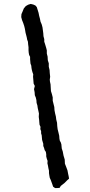

<svg xmlns="http://www.w3.org/2000/svg" viewBox="-20 -705 457 976"><path d="M123 -681 136 -685 149 -682 160 -677 167 -669 171 -656 176 -640 179 -625 183 -610 186 -595 192 -581 196 -566 200 -536 201 -521 205 -506V-493L209 -481L215 -461L218 -449V-433L222 -417L223 -399L228 -383V-366L232 -349L233 -333L235 -315L233 -300L234 -290L237 -276L238 -258L239 -242L244 -226L248 -210V-193L256 -161L257 -145L260 -129L264 -113L266 -97L270 -81L271 -64L273 -48L277 -32L281 -15L282 -1L284 10L289 19L292 29L293 40L294 50L299 65L303 86L309 106L310 127L317 145L323 161L326 177L329 191L331 203L322 211L307 226L289 240L283 250L270 251H260L250 244L246 232L238 210L233 199L231 188L229 175V163L226 150L224 138L221 125L222 113L218 102L215 90V79L213 67L207 58L204 47L200 37V26L194 6L193 -5L192 -17L189 -27V-38L185 -49L186 -60L181 -71L180 -82L179 -95L177 -111L178 -128L175 -142L172 -155L170 -169L166 -182L165 -196L162 -209L157 -221L156 -236L153 -252L157 -268L151 -280L149 -304L148 -315L149 -327L145 -338L142 -349L140 -360L139 -371L135 -382L133 -404V-416L128 -426L126 -437L125 -449V-465L123 -480L122 -493L118 -504L116 -515L113 -527L110 -538L108 -550L106 -561L103 -573L98 -588L92 -603L88 -618L89 -633L95 -647L101 -662L111 -674Z"/></svg>

Font: Tagesschrift
Style: Regular
Weight: 400
Designer: Yanone
Version: Version 2.000; ttfautohint (v1.8.4.7-5d5b)